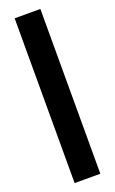

<svg xmlns="http://www.w3.org/2000/svg" viewBox="-156 -838 525 876"><g transform="rotate(-20 106.5 -400.0)"><path d="M43.9 0V-800H168.7V0Z"/></g></svg>

Font: Big Shoulders Stencil Thin
Style: Regular
Weight: 100
Designer: Patric King
Foundry: XO Type Co
Version: Version 2.001